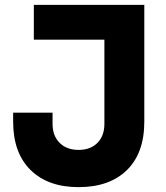

<svg xmlns="http://www.w3.org/2000/svg" viewBox="-20 -750 683 789"><path d="M34 -250V-287H196V-241Q196 -192 225 -163Q254 -134 303 -134Q352 -134 380.5 -163Q409 -192 409 -241V-587H119V-730H573V-250Q573 -121 501.5 -51Q430 19 303 19Q177 19 105.5 -51.5Q34 -122 34 -250Z"/></svg>

Font: Sora-SIA
Style: Bold
Weight: 700
Designer: Jonathan Barnbrook, Julián Moncada
Foundry: Barnbrook Fonts
Version: Version 2.000